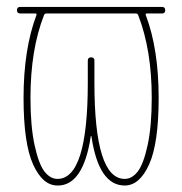

<svg xmlns="http://www.w3.org/2000/svg" viewBox="-20 -540 540 569"><path d="M110.4 -495.1Q70.3 -392.6 70.3 -250Q70.3 -166 82.5 -109.9Q94.7 -53.7 111.8 -31.7Q128.9 -9.8 150.4 -9.8Q240.2 -9.8 240.2 -294.9V-360.4Q240.2 -370.1 250 -370.1Q259.8 -370.1 259.8 -360.4V-294.9Q259.8 -9.8 349.6 -9.8Q371.1 -9.8 388.2 -31.7Q405.3 -53.7 417.5 -109.9Q429.7 -166 429.7 -250Q429.7 -391.6 389.6 -495.1Q387.7 -500 382.8 -500H117.2Q112.3 -500 110.4 -495.1ZM40 -500Q30.3 -500 30.3 -509.8Q30.3 -519.5 40 -519.5H97.7H120.1H379.9H402.3H460Q469.7 -519.5 469.7 -509.8Q469.7 -500 460 -500H415Q410.2 -500 412.1 -495.1Q450.2 -394.5 450.2 -250Q450.2 -115.2 421.9 -52.7Q393.6 9.8 349.6 9.8Q272.5 9.8 251 -135.7Q251 -136.7 250 -136.7Q249 -136.7 249 -135.7Q226.6 10.7 150.4 9.8Q106.4 9.8 78.1 -52.7Q49.8 -115.2 49.8 -250Q49.8 -393.6 87.9 -495.1Q89.8 -500 85 -500Z"/></svg>

Font: Rounded-X Mgen+ 1mn thin
Style: Regular
Weight: 100
Designer: [Source Han Sans]
Ryoko NISHIZUKA  (kana & ideographs); Paul D. Hunt (Latin, Greek & Cyrillic); Wenlong ZHANG  (bopomofo
Version: Version 1.059.20150602